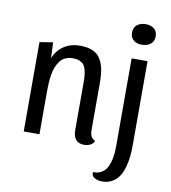

<svg xmlns="http://www.w3.org/2000/svg" viewBox="-97 -796 960 1079"><g transform="rotate(10 383.5 -256.5)"><path d="M647 -712.9Q677.2 -712.9 695.6 -698Q713.9 -683.1 713.9 -654.8Q713.9 -626 694.3 -610.6Q674.8 -595.2 644 -595.2Q615.2 -595.2 597.2 -610.1Q579.1 -625 579.1 -652.8Q579.1 -682.1 598.1 -697.5Q617.2 -712.9 647 -712.9ZM76.2 -509.8 151.9 -522 155.8 -432.1Q174.8 -479 213.9 -504.4Q252.9 -529.8 304.2 -529.8Q347.7 -529.8 376.7 -517.3Q405.8 -504.9 421.6 -479.2Q437.5 -453.6 443.8 -421.1Q450.2 -388.7 450.2 -341.8V-74.2Q450.2 -28.3 481 -17.1Q474.6 -1.5 458.7 6.8Q442.9 15.1 422.9 15.1Q359.9 15.1 359.9 -59.1V-325.2Q359.9 -350.6 358.4 -367.7Q356.9 -384.8 352.3 -402.3Q347.7 -419.9 338.9 -430.2Q330.1 -440.4 314.7 -446.8Q299.3 -453.1 277.8 -453.1Q253.9 -453.1 235.4 -444.8Q216.8 -436.5 205.1 -420.9Q193.4 -405.3 185.3 -386.5Q177.2 -367.7 173.1 -342.8Q168.9 -317.9 167.5 -295.4Q166 -272.9 166 -246.1V0H76.2ZM692.9 -32.2Q692.9 3.9 689.7 34.9Q686.5 65.9 677.5 97.2Q668.5 128.4 653.8 150.4Q639.2 172.4 615 186.3Q590.8 200.2 559.1 200.2Q532.7 200.2 514.4 189.5Q496.1 178.7 499 157.2Q528.3 158.2 549.3 145.3Q570.3 132.3 581.3 108.4Q592.3 84.5 597.2 57.1Q602.1 29.8 602.1 -3.9V-509.8H692.9Z"/></g></svg>

Font: Sansita Light
Style: Regular
Weight: 300
Designer: Pablo Cosgaya
Foundry: Omnibus-Type
Version: Version 1.006;hotconv 1.0.109;makeotfexe 2.5.65596